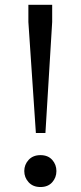

<svg xmlns="http://www.w3.org/2000/svg" viewBox="-20 -750 326 776"><path d="M190.9 -730.5V-661.1L163.6 -212.4H125L94.7 -661.1V-730.5ZM95.7 -13.4Q78.1 -32.7 78.1 -58.6Q78.1 -84.5 95.7 -103.8Q113.3 -123 143.6 -123Q173.8 -123 190.9 -104Q208 -85 208 -58.6Q208 -32.2 190.9 -13.2Q173.8 5.9 143.6 5.9Q113.3 5.9 95.7 -13.4Z"/></svg>

Font: Oxygen-Regular
Style: Regular
Weight: 400
Designer: Vernon Adams
Foundry: Vernon Adams
Version: Version Release 0.2.3 webfont; ttfautohint (v0.93.3-1d66) -l